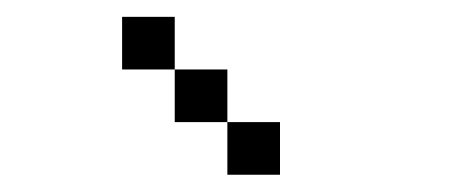

<svg xmlns="http://www.w3.org/2000/svg" viewBox="-20 -895 540 228"><path d="M187.5 -812.5H125V-875H187.5ZM187.5 -812.5H250V-750H187.5ZM250 -750H312.5V-687.5H250Z"/></svg>

Font: 寒蝉点阵体 16px
Style: Regular
Weight: 400
Designer: Designed by Warren2060
Foundry: ChillType
Version: Version 1.000